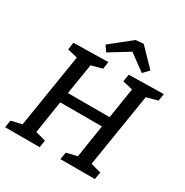

<svg xmlns="http://www.w3.org/2000/svg" viewBox="-204 -1080 1197 1244"><g transform="rotate(30 395.0 -458.5)"><path d="M790 -700 781 -646 698 -624 610 -75 687 -54 678 0H420L429 -54L509 -73L547 -318H235L197 -74L273 -54L265 0H6L15 -54L95 -73L183 -623L108 -641L116 -695L375 -700L367 -646L285 -624L248 -395H560L596 -623L521 -641L530 -695ZM514 -917 638 -789 598 -747 476 -836 331 -747 302 -789 456 -912Z"/></g></svg>

Font: Bitter Pro Medium
Style: Italic
Weight: 500
Italic angle: -9°
Designer: Sol Matas, and Bitter project Authors
Foundry: Sol Matas
Version: Version 1.010